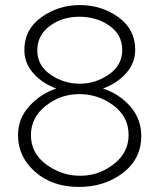

<svg xmlns="http://www.w3.org/2000/svg" viewBox="-20 -730 629 757"><path d="M537 -194Q537 -104 465 -48.5Q393 7 291 7Q186 7 118.5 -52.5Q51 -112 51 -197Q51 -263 96 -312Q141 -361 202 -381Q147 -401 111.5 -441Q76 -481 76 -533Q76 -614 143 -662Q210 -710 295 -710Q380 -710 446.5 -662.5Q513 -615 513 -534Q513 -481 477 -441Q441 -401 386 -381Q452 -359 494.5 -309.5Q537 -260 537 -194ZM487 -198Q487 -270 427 -314.5Q367 -359 293 -359Q219 -359 160.5 -313Q102 -267 102 -197Q102 -126 162.5 -81.5Q223 -37 296 -37Q369 -37 428 -82.5Q487 -128 487 -198ZM127 -531Q127 -472 179 -436Q231 -400 294 -400Q357 -400 409.5 -436.5Q462 -473 462 -533Q462 -593 411.5 -628.5Q361 -664 293 -664Q225 -664 176 -627.5Q127 -591 127 -531Z"/></svg>

Font: Raleway
Style: Light
Weight: 300
Designer: Matt McInerney, Pablo Impallari, Rodrigo Fuenzalida
Foundry: Matt McInerney, Pablo Impallari, Rodrigo Fuenzalida
Version: Version 3.000